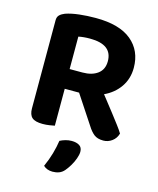

<svg xmlns="http://www.w3.org/2000/svg" viewBox="-126 -710 854 1040"><g transform="rotate(15 301.0 -189.5)"><path d="M215 -318H287Q340 -318 372 -342Q404 -366 404 -412Q404 -459 373 -482.5Q342 -506 279 -506Q261 -506 245 -504.5Q229 -503 215 -500ZM299 -208H73V-554Q73 -573 84 -583.5Q95 -594 113 -601Q145 -612 189 -617Q233 -622 281 -622Q414 -622 481.5 -566Q549 -510 549 -414Q549 -353 517 -306.5Q485 -260 429 -234Q373 -208 299 -208ZM275 -242 400 -273Q424 -242 449.5 -210Q475 -178 498 -148Q521 -118 540 -93Q559 -68 569 -51Q561 -23 539 -7Q517 9 491 9Q457 9 438 -6.5Q419 -22 403 -48ZM73 -260H217V-1Q207 1 188.5 4Q170 7 150 7Q108 7 90.5 -8.5Q73 -24 73 -60ZM334 216Q321 231 304.5 237Q288 243 269 243Q237 243 217 224Q235 184 246 145.5Q257 107 262 72Q275 65 292 60Q309 55 327 55Q354 55 370.5 65.5Q387 76 387 100Q387 116 379 138.5Q371 161 358.5 181.5Q346 202 334 216Z"/></g></svg>

Font: BalooTamma2Bold
Style: Bold
Weight: 700
Designer: Divya Kowshik, Shuchita Grover and Ek Type
Foundry: Ek Type
Version: Version 1.700